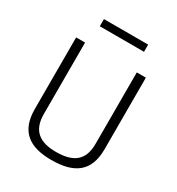

<svg xmlns="http://www.w3.org/2000/svg" viewBox="-204 -997 1049 1135"><g transform="rotate(30 321.0 -429.5)"><path d="M473 -819V-868H171V-819ZM144 -692H83V-204C83 -49 170 9 317 9C472 9 559 -49 559 -204V-692H497V-204C497 -88 432 -46 317 -46C209 -46 144 -89 144 -204Z"/></g></svg>

Font: RazerF5 Light
Style: Regular
Weight: 300
Foundry: Razer Inc.
Version: Version 2